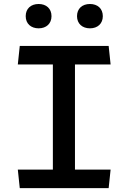

<svg xmlns="http://www.w3.org/2000/svg" viewBox="-20 -966 660 986"><path d="M81.5 0H538L548 -95H365V-635H548L538 -730H81.5L71.5 -635H251.5V-95H71.5ZM112 -883C112 -844.5 139 -820.5 178.5 -820.5C217.5 -820.5 244.5 -844.5 244.5 -883C244.5 -922 217.5 -945.5 178.5 -945.5C139 -945.5 112 -922 112 -883ZM375.5 -883C375.5 -844.5 402.5 -820.5 442 -820.5C481 -820.5 508 -844.5 508 -883C508 -922 481 -945.5 442 -945.5C402.5 -945.5 375.5 -922 375.5 -883Z"/></svg>

Font: Monaspace Argon Medium
Style: Regular
Weight: 500
Designer: Riley Cran & the Lettermatic Team
Foundry: Lettermatic
Version: Version 1.000 (Monaspace Argon)